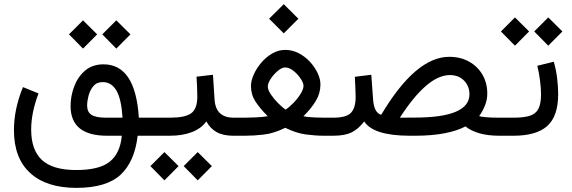

<svg xmlns="http://www.w3.org/2000/svg" viewBox="-20 -661 2786 935"><path d="M702.9 0V-87.9H753.7V0ZM478 -493.7 546.4 -562 615.2 -493.7 546.4 -424.3ZM315.9 -493.7 384.3 -562 453.1 -493.7 384.3 -424.3ZM573.2 0H501.5Q323.7 0 323.7 -144.5Q323.7 -192.9 341.1 -239.5Q358.4 -286.1 394 -316.9Q429.7 -347.7 484.4 -347.7Q561 -347.7 604.2 -283.9Q647.5 -220.2 656.2 -87.9H714.8V0H650.4Q635.7 126.5 566.9 190.2Q498 253.9 352.1 253.9Q206.1 253.9 127 181.6Q47.9 109.4 47.9 -27.3Q47.9 -129.9 91.8 -236.8L167.5 -206.1Q131.8 -111.8 131.8 -29.8Q131.8 69.8 184.6 118.4Q237.3 167 350.6 167Q464.4 167 514.9 126Q565.4 85 573.2 0ZM576.7 -87.9Q571.3 -177.2 547.4 -219.2Q523.4 -261.2 480 -261.2Q450.7 -261.2 434.3 -241.2Q418 -221.2 411.1 -194.6Q404.3 -168 404.3 -147Q404.3 -115.2 425.8 -101.6Q447.3 -87.9 496.6 -87.9Z M1128.4 0H1116.7Q1065.9 0 1034.7 -17.8Q1003.4 -35.6 984.9 -69.8Q960 -35.2 914.3 -17.6Q868.7 0 807.1 0H734.4V-87.9H808.1Q880.9 -87.9 910.6 -109.1Q940.4 -130.4 940.9 -189Q940.9 -212.9 939.7 -238.8Q938.5 -264.6 937 -287.6L1017.1 -296.9L1024.9 -176.3Q1030.8 -87.9 1117.7 -87.9H1128.4ZM874.5 147.9 942.9 79.6 1011.7 147.9 942.9 217.3ZM712.4 147.9 780.8 79.6 849.6 147.9 780.8 217.3Z M1290.5 -569.8 1361.8 -640.6 1433.1 -569.8 1361.8 -498.5ZM1457.5 -94.7Q1480.5 -90.3 1511 -89.1Q1541.5 -87.9 1557.1 -87.9H1603V0H1558.1Q1517.1 0 1470.2 -6.1Q1423.3 -12.2 1369.1 -38.6Q1314.5 -11.7 1266.1 -5.9Q1217.8 0 1174.3 0H1108.9V-87.9H1174.3Q1193.8 -87.9 1226.8 -89.4Q1259.8 -90.8 1283.7 -95.2Q1246.1 -132.8 1224.1 -166.5Q1202.1 -200.2 1202.1 -242.2Q1202.1 -267.6 1215.6 -297.9Q1229 -328.1 1252.2 -355.5Q1275.4 -382.8 1305.4 -400.4Q1335.4 -418 1368.7 -418Q1403.8 -418 1434.8 -401.9Q1465.8 -385.7 1489.5 -359.9Q1513.2 -334 1526.9 -304.9Q1540.5 -275.9 1540.5 -249.5Q1540.5 -207 1518.1 -169.7Q1495.6 -132.3 1457.5 -94.7ZM1368.2 -332.5Q1352.5 -332.5 1332.8 -315.9Q1313 -299.3 1298.6 -277.6Q1284.2 -255.9 1284.2 -239.3Q1284.2 -223.6 1298.6 -201.9Q1313 -180.2 1333.3 -159.7Q1353.5 -139.2 1370.6 -127Q1389.2 -139.2 1409.4 -160.2Q1429.7 -181.2 1443.8 -203.9Q1458 -226.6 1458 -243.2Q1458 -256.8 1444.1 -278.1Q1430.2 -299.3 1409.4 -315.9Q1388.7 -332.5 1368.2 -332.5Z M1836.4 -102.1Q2004.4 -384.3 2167.5 -384.3Q2222.7 -384.3 2264.4 -360.8Q2306.2 -337.4 2329.6 -297.1Q2353 -256.8 2353 -205.1Q2353 -175.3 2341.6 -147Q2330.1 -118.7 2313.5 -95.7Q2321.8 -92.3 2346.9 -90.1Q2372.1 -87.9 2413.1 -87.9H2427.7V0H2413.1Q2354.5 0 2313.5 -12.2Q2272.5 -24.4 2246.6 -45.4Q2208 -24.4 2146 -12.2Q2084 0 2001.5 0H1976.6Q1798.3 0 1753.4 -69.8Q1727.1 -34.2 1693.8 -17.1Q1660.6 0 1603 0H1583.5V-87.9H1602.5Q1668 -87.9 1689.9 -112.5Q1711.9 -137.2 1711.9 -189Q1711.9 -211.9 1710.4 -238.3Q1709 -264.6 1708 -287.1L1788.1 -296.9L1796.9 -176.3Q1801.8 -111.3 1836.4 -102.1ZM1999.5 -88.4Q2266.1 -88.4 2266.1 -201.7Q2266.1 -241.7 2239.7 -268.6Q2213.4 -295.4 2170.9 -295.4Q2114.7 -295.4 2053.7 -242.4Q1992.7 -189.5 1927.2 -87.9Z M2676.8 -360.4Q2688 -322.3 2693.1 -280.5Q2698.2 -238.8 2698.2 -203.1Q2698.2 -95.2 2645.3 -47.6Q2592.3 0 2481 0H2408.2V-87.9H2481Q2529.3 -87.9 2558.6 -96.7Q2587.9 -105.5 2601.3 -129.9Q2614.7 -154.3 2614.7 -201.7Q2614.7 -230.5 2609.9 -268.3Q2605 -306.2 2596.7 -340.8ZM2581.5 -507.8 2649.9 -576.2 2718.8 -507.8 2649.9 -438.5ZM2419.4 -507.8 2487.8 -576.2 2556.6 -507.8 2487.8 -438.5Z"/></svg>

Font: Vazir WOL
Style: Regular-WOL
Weight: 400
Designer: Saber Rastikerdar
Foundry: Saber Rastikerdar
Version: Version 27.2.2